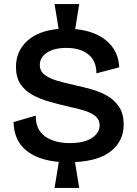

<svg xmlns="http://www.w3.org/2000/svg" viewBox="-20 -803 678 950"><path d="M250 127 271 -2Q166 -11 107.5 -60.5Q49 -110 47 -199L157 -231Q156 -162 202.5 -128.5Q249 -95 325 -95Q397 -95 435 -120.5Q473 -146 473 -183Q473 -211 452.5 -228Q432 -245 396.5 -256Q361 -267 317 -276Q270 -287 224 -300Q178 -313 140.5 -333.5Q103 -354 81 -387.5Q59 -421 59 -472Q59 -550 114.5 -600.5Q170 -651 270 -660L250 -783H372L352 -659Q450 -650 508 -600.5Q566 -551 570 -470L457 -440Q457 -502 417 -534Q377 -566 308 -566Q248 -566 212.5 -542.5Q177 -519 177 -482Q177 -451 200.5 -433Q224 -415 263 -403.5Q302 -392 348 -382Q390 -373 433 -361Q476 -349 512 -328Q548 -307 570 -273Q592 -239 592 -187Q592 -107 531.5 -57Q471 -7 351 -1L372 127Z"/></svg>

Font: Bricolage Grotesque 12pt SemiBold
Style: Regular
Weight: 600
Designer: Mathieu Triay
Foundry: Atelier Triay
Version: Version 1.001; ttfautohint (v1.8.4.7-5d5b);gftools[0.9.33.de